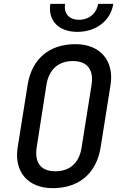

<svg xmlns="http://www.w3.org/2000/svg" viewBox="-20 -970 640 1000"><path d="M383 -804C481 -804 557 -863 570 -950H491C483 -900 444 -867 391 -867C340 -867 311 -900 319 -950H242C229 -863 285 -804 383 -804ZM254 10C392 10 482 -67 504 -202L556 -529C575 -655 501 -740 373 -740C236 -740 146 -663 124 -529L72 -202C52 -75 126 10 254 10ZM268 -78C193 -78 159 -122 171 -202L222 -529C235 -608 284 -652 359 -652C434 -652 469 -608 457 -529L405 -202C393 -122 344 -78 268 -78Z"/></svg>

Font: JetBrains Mono Medium
Style: Italic
Weight: 436
Italic angle: -9°
Monospace: yes
Designer: Philipp Nurullin, Konstantin Bulenkov
Foundry: JetBrains
Version: Version 2.305